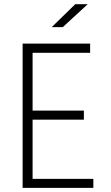

<svg xmlns="http://www.w3.org/2000/svg" viewBox="-20 -912 540 932"><path d="M345.2 -891.6H405.8L284.7 -780.3H231ZM89.8 -700.2H417.5V-655.8H138.2V-375H387.2V-331.1H138.2V-43.9H433.1V0H89.8Z"/></svg>

Font: Selawik Light
Style: Regular
Weight: 300
Designer: Aaron Bell
Foundry: Microsoft Corporation
Version: Version 1.01